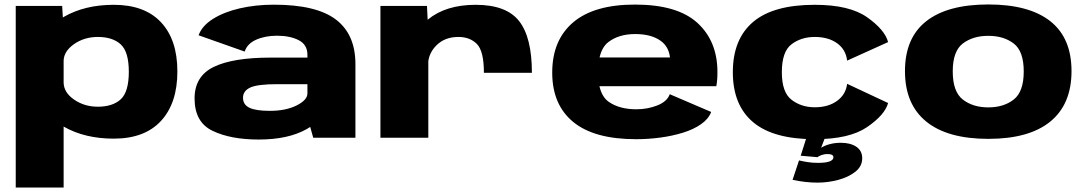

<svg xmlns="http://www.w3.org/2000/svg" viewBox="-20 -617 4862 860"><path d="M50.5 223V-590.5H258.5L261.5 -538.5Q263.5 -540 266 -541.5Q360 -595.5 489.5 -595.5Q628 -595.5 701.2 -517.2Q774.5 -439 774.5 -297Q774.5 -155 701.2 -75.5Q628 4 489.5 4Q360 4 266 -49.5Q265.5 -50 265 -50V223ZM265 -246.5Q266 -203 311 -171.5Q357.5 -139 418 -139Q484.5 -139 520.8 -172.2Q557 -205.5 557 -295.5Q557 -385 520.8 -418.2Q484.5 -451.5 418 -451.5Q357.5 -451.5 311 -419Q266 -387 265 -345Z M1383 0 1369.5 -48.5Q1362.5 -44 1355 -39.5Q1272 8 1139 8Q1013.5 8 932.5 -30.8Q851.5 -69.5 851.5 -176Q851.5 -275.5 937.2 -317.2Q1023 -359 1192 -359H1357V-371.5Q1357 -417 1318 -437Q1279 -457 1221 -457Q1167.5 -457 1127.5 -439.2Q1087.5 -421.5 1076 -386L869.5 -459Q885 -501.5 933.8 -532.2Q982.5 -563 1053.5 -579.5Q1124.5 -596 1207 -596Q1397 -596 1484.5 -529.5Q1572 -463 1572 -330V0ZM1357 -198.5V-240H1222.5Q1134 -240 1101.2 -225Q1068.5 -210 1068.5 -179Q1068.5 -148 1097.5 -134.2Q1126.5 -120.5 1188.5 -120.5Q1260.5 -120.5 1308.8 -144.8Q1357 -169 1357 -198.5Z M2147.5 -291Q2147.5 -388 2116.2 -419.8Q2085 -451.5 2033 -451.5Q1972.5 -451.5 1935 -414Q1904 -383 1898.5 -343V0H1684V-590.5H1892.5L1895.5 -528.5Q1895.5 -529 1896 -529Q1976.5 -595.5 2110.5 -595.5Q2248 -595.5 2305.2 -522.5Q2362.5 -449.5 2362.5 -291Z M2829.5 6.5Q2641.5 6.5 2547.5 -70.8Q2453.5 -148 2453.5 -292Q2453.5 -437 2547.2 -516.8Q2641 -596.5 2824 -596.5Q3014 -596.5 3103.8 -514.5Q3193.5 -432.5 3193.5 -294Q3193.5 -257 3188.5 -231H2665Q2676 -182.5 2706.5 -161Q2754.5 -127.5 2830.5 -127.5Q2880.5 -127.5 2924.2 -144.8Q2968 -162 2980 -195L3165.5 -115.5Q3153.5 -84 3120.2 -60.8Q3087 -37.5 3039.5 -22.8Q2992 -8 2937.8 -0.8Q2883.5 6.5 2829.5 6.5ZM2665.5 -359.5H2981Q2975.5 -408 2939.5 -434Q2897.5 -464.5 2825 -464.5Q2752.5 -464.5 2705.5 -429Q2676.5 -407 2665.5 -359.5Z M3629.5 6.5Q3443.5 6.5 3353 -70Q3262.5 -146.5 3262.5 -293.5Q3262.5 -441.5 3353 -518.5Q3443.5 -595.5 3629.5 -595.5Q3785 -595.5 3864.2 -539.5Q3943.5 -483.5 3958 -428.5L3774.5 -345.5Q3768.5 -395.5 3729.2 -423.5Q3690 -451.5 3629.5 -451.5Q3569 -451.5 3525.5 -418.8Q3482 -386 3482 -293.5Q3482 -203 3525.8 -169.8Q3569.5 -136.5 3629.5 -136.5Q3690 -136.5 3729.2 -165Q3768.5 -193.5 3774.5 -241.5L3958 -155.5Q3943.5 -102.5 3864.2 -48Q3785 6.5 3629.5 6.5ZM3642 201Q3588 201 3530 188.5L3559 101.5Q3575 105.5 3596.8 109Q3618.5 112.5 3644 112.5Q3713 112.5 3713 87Q3713 73 3685.5 73Q3672.5 73 3660 77.5Q3647.5 82 3641.5 87L3566.5 80.5L3592 0H3675L3658 45Q3673 35 3696.2 28.8Q3719.5 22.5 3746 22.5Q3789 22.5 3815.5 40.2Q3842 58 3842 92Q3842 127.5 3811.8 151.8Q3781.5 176 3735.5 188.5Q3689.5 201 3642 201Z M4407 5Q4224 5 4128.8 -72.5Q4033.5 -150 4033.5 -298.5Q4033.5 -447 4128.8 -522Q4224 -597 4407 -597Q4589.5 -597 4684.5 -522Q4779.5 -447 4779.5 -298.5Q4779.5 -150 4684.5 -72.5Q4589.5 5 4407 5ZM4407 -136Q4475.5 -136 4520.5 -171Q4565.5 -206 4565.5 -297Q4565.5 -388 4520.5 -422.2Q4475.5 -456.5 4407 -456.5Q4338 -456.5 4292.8 -422.2Q4247.5 -388 4247.5 -297Q4247.5 -206 4292.8 -171Q4338 -136 4407 -136Z"/></svg>

Font: Anybody ExtraExpanded ExtraBold
Style: Regular
Weight: 800
Width: 8
Designer: Tyler Finck
Foundry: Etcetera Type Company
Version: Version 1.010; ttfautohint (v1.8.3) -l 8 -r 50 -G 200 -x 14 